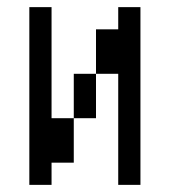

<svg xmlns="http://www.w3.org/2000/svg" viewBox="-20 -520 540 540"><path d="M125 -62.5H187.5Q187.5 -62.5 187.5 -187.5H125V-500H62.5Q62.5 -500 62.5 0H125ZM312.5 -312.5V0H375Q375 0 375 -500H312.5V-437.5H250Q250 -437.5 250 -312.5H187.5Q187.5 -312.5 187.5 -187.5H250Q250 -187.5 250 -312.5Z"/></svg>

Font: Unifont
Style: Regular
Weight: 500
Version: Version 15.1.04